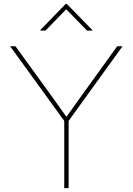

<svg xmlns="http://www.w3.org/2000/svg" viewBox="-20 -965 681 985"><path d="M309.6 0H332V-344.7L608.4 -727.5H581.1L405.8 -484.4C377 -444.8 349.1 -404.8 320.8 -365.7C292.5 -404.8 264.6 -444.8 235.8 -484.4L59.6 -727.5H32.2L309.6 -344.7ZM213.4 -808.1 319.8 -917.5 426.3 -808.1H453.6V-811L322.8 -944.8H316.9L187 -811V-808.1Z"/></svg>

Font: Raveo Thin
Style: Regular
Weight: 100
Designer: Jakub Foglar, Rasmus Andersson (Inter)
Foundry: Jakubfoglar.com
Version: Version 1.100;Glyphs 3.2.3 (3260)